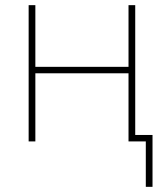

<svg xmlns="http://www.w3.org/2000/svg" viewBox="-20 -548 639 744"><path d="M545 176V0H478V-264H117V0H91V-528H117V-289H478V-528H504V-25H571V176Z"/></svg>

Font: Noto Sans Thin
Style: Regular
Weight: 100
Designer: Monotype Design Team
Foundry: Monotype Imaging Inc.
Version: Version 2.007